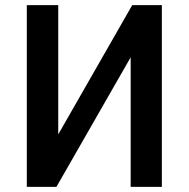

<svg xmlns="http://www.w3.org/2000/svg" viewBox="-20 -725 733 745"><path d="M84 0V-705H206V-179H192L493 -705H608V0H487V-527H501L199 0Z"/></svg>

Font: Nunito Sans 7pt Condensed
Style: Bold
Weight: 700
Width: 3
Designer: Vernon Adams
Foundry: Vernon Adams
Version: Version 3.101;gftools[0.9.27]